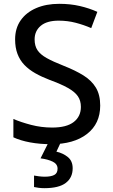

<svg xmlns="http://www.w3.org/2000/svg" viewBox="-20 -744 589 1004"><path d="M504 -192Q504 -97 435 -43.5Q366 10 247 10Q188 10 137 0.5Q86 -9 50 -26V-122Q89 -105 142.5 -91Q196 -77 253 -77Q328 -77 365.5 -106Q403 -135 403 -185Q403 -218 387 -241Q371 -264 335.5 -284Q300 -304 240 -326Q198 -342 164.5 -361Q131 -380 107.5 -404.5Q84 -429 71.5 -462Q59 -495 59 -538Q59 -596 88 -637.5Q117 -679 169 -701.5Q221 -724 290 -724Q348 -724 397.5 -712.5Q447 -701 489 -682L457 -597Q418 -614 375.5 -625Q333 -636 287 -636Q225 -636 193 -609Q161 -582 161 -538Q161 -504 176 -481.5Q191 -459 224 -440.5Q257 -422 313 -400Q374 -376 416.5 -349.5Q459 -323 481.5 -285.5Q504 -248 504 -192ZM360 136Q360 185 324 212.5Q288 240 212 240Q196 240 181.5 238Q167 236 158 234V174Q168 176 184 178Q200 180 214 180Q246 180 263.5 171Q281 162 281 138Q281 114 256 101.5Q231 89 192 84L234 0H298L275 49Q310 57 335 77.5Q360 98 360 136Z"/></svg>

Font: Noto Sans New Tai Lue Medium
Style: Regular
Weight: 500
Version: Version 2.003